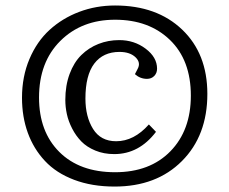

<svg xmlns="http://www.w3.org/2000/svg" viewBox="-20 -667 835 699"><path d="M734.9 -325.2Q734.9 -173.3 642.3 -80.6Q549.8 12.2 397 12.2Q314.5 12.2 249.5 -12.5Q184.6 -37.1 143.6 -81.1Q102.5 -125 81.3 -183.3Q60.1 -241.7 60.1 -311Q60.1 -388.2 87.2 -452.1Q114.3 -516.1 160.6 -558.3Q207 -600.6 268.3 -623.8Q329.6 -647 398.9 -647Q551.3 -647 643.1 -559.3Q734.9 -471.7 734.9 -325.2ZM674.8 -318.8Q674.8 -448.2 598.6 -521.7Q522.5 -595.2 398.9 -595.2Q277.3 -595.2 199.7 -518.1Q122.1 -440.9 122.1 -312Q122.1 -187.5 196 -113.8Q270 -40 398.9 -40Q525.9 -40 600.3 -116.2Q674.8 -192.4 674.8 -318.8ZM481 -416Q493.7 -439 473.4 -458.5Q453.1 -478 415 -478Q355.5 -478 323.2 -435.5Q291 -393.1 291 -308.1Q291 -242.2 318.8 -197.5Q346.7 -152.8 402.8 -152.8Q467.8 -152.8 522 -213.9L547.9 -187Q486.3 -106 396 -106Q357.9 -106 326.9 -118.9Q295.9 -131.8 276.1 -152.1Q256.3 -172.4 242.7 -199Q229 -225.6 223.4 -251.7Q217.8 -277.8 217.8 -303.2Q217.8 -355.5 233.4 -397.7Q249 -439.9 276.1 -466.6Q303.2 -493.2 338.6 -507.1Q374 -521 414.1 -521Q468.8 -521 510.3 -489.7Q551.8 -458.5 551.8 -417Q551.8 -400.9 541.5 -390.4Q531.2 -379.9 515.1 -379.9Q490.2 -379.9 471.2 -397Z"/></svg>

Font: Literata Book
Style: Italic
Weight: 400
Italic angle: -3°
Designer: Latin by Veronika Burian and Jose Scaglione. Greek by Irene Vlachou. Cyrillic by Vera Evstafieva
Foundry: TypeTogether
Version: Version 1.003;PS 001.003;hotconv 1.0.88;makeotf.lib2.5.64775